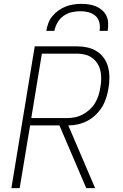

<svg xmlns="http://www.w3.org/2000/svg" viewBox="-20 -975 640 995"><path d="M39 0 160 -735H378Q406 -735 433 -729Q460 -723 482 -709Q504 -695 519 -673.5Q534 -652 540.5 -626Q547 -600 547 -572Q547 -544 542 -516Q538 -492 530 -467Q522 -442 508.5 -420Q495 -398 475 -379Q455 -360 431.5 -348Q408 -336 383 -330.5Q358 -325 334 -325L473 0H427L288 -325H136L82 0ZM142 -363H325Q346 -363 367 -367Q388 -371 407.5 -381Q427 -391 444 -406.5Q461 -422 472.5 -441Q484 -460 490.5 -481Q497 -502 500 -522Q504 -544 504.5 -565.5Q505 -587 500.5 -607.5Q496 -628 485 -645.5Q474 -663 457.5 -675Q441 -687 421 -692Q401 -697 379 -697H197ZM220 -815Q223 -835 230.5 -855Q238 -875 252 -892Q266 -909 284 -921.5Q302 -934 321.5 -941.5Q341 -949 361.5 -952Q382 -955 402 -955Q422 -955 441.5 -952Q461 -949 478.5 -941.5Q496 -934 510 -921.5Q524 -909 532 -892Q540 -875 540.5 -855Q541 -835 538 -815H496Q500 -837 495 -858Q490 -879 475 -892.5Q460 -906 439 -911.5Q418 -917 396 -917Q374 -917 351 -911.5Q328 -906 309 -892.5Q290 -879 278 -858Q266 -837 262 -815Z"/></svg>

Font: Iosevka Aile Extralight
Style: Italic
Weight: 200
Italic angle: -9°
Designer: Belleve Invis
Foundry: Belleve Invis
Version: Version 31.1.0; ttfautohint (v1.8.4)